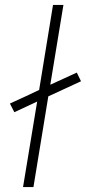

<svg xmlns="http://www.w3.org/2000/svg" viewBox="-20 -755 347 775"><path d="M73 0 130 -345 38 -302 20 -337 96 -372 138 -392 194 -735H236L183 -413L290 -462L307 -427L175 -366L115 0Z"/></svg>

Font: Iosevka Aile Extralight
Style: Italic
Weight: 200
Italic angle: -9°
Designer: Belleve Invis
Foundry: Belleve Invis
Version: Version 31.1.0; ttfautohint (v1.8.4)